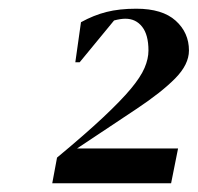

<svg xmlns="http://www.w3.org/2000/svg" viewBox="-20 -836 454 441"><path d="M100 -415 111 -474Q176 -528 217 -566.5Q258 -605 280.5 -632Q303 -659 312 -680Q321 -701 321 -720Q321 -756 306.5 -774.5Q292 -793 268 -793Q257 -793 242 -789L163 -693H153L166 -785Q195 -801 224.5 -808.5Q254 -816 293 -816Q353 -816 383.5 -788.5Q414 -761 414 -720Q414 -688 382.5 -656Q351 -624 293 -585.5Q235 -547 157 -495H389L373 -415Z"/></svg>

Font: DeepMind Serif Display
Style: Italic
Weight: 400
Italic angle: -12°
Designer: Frank Grießhammer / Modifications: Colophon Foundry
Foundry: Colophon Foundry
Version: Version 5.003; ttfautohint (v1.8.2)